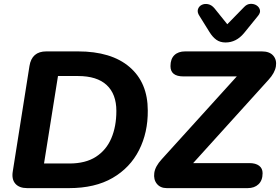

<svg xmlns="http://www.w3.org/2000/svg" viewBox="-20 -970 1444 990"><path d="M120 0Q79 0 59 -23Q39 -46 46 -87L132 -630Q144 -705 219 -705H382Q554 -705 648 -624.5Q742 -544 742 -400Q743 -287 697 -196Q651 -105 560.5 -52.5Q470 0 336 0ZM207 -127H338Q421 -127 474.5 -161.5Q528 -196 554 -257Q580 -318 580 -398Q580 -485 530 -531.5Q480 -578 382 -578H279ZM840 0Q807 0 789 -22Q771 -44 775.5 -78Q780 -112 814 -149L1201 -576H926Q859 -576 859 -629Q859 -666 879 -685.5Q899 -705 935 -705H1330Q1370 -705 1389 -683Q1408 -661 1402.5 -627.5Q1397 -594 1365 -559L976 -129H1266Q1298 -129 1316 -115.5Q1334 -102 1334 -77Q1334 -40 1313 -20Q1292 0 1257 0ZM1143 -751Q1115 -751 1095.5 -765Q1076 -779 1060 -805L1009 -887Q996 -906 1000.5 -921.5Q1005 -937 1019.5 -944.5Q1034 -952 1052.5 -948.5Q1071 -945 1086 -927L1152 -845L1239 -934Q1253 -949 1271 -950Q1289 -951 1302.5 -942.5Q1316 -934 1320 -919.5Q1324 -905 1311 -889L1238 -799Q1198 -751 1143 -751Z"/></svg>

Font: Nunito ExtraBold
Style: Italic
Weight: 800
Italic angle: -9°
Designer: Vernon Adams
Foundry: Vernon Adams
Version: Version 3.601; ttfautohint (v1.8.2.53-6de2)